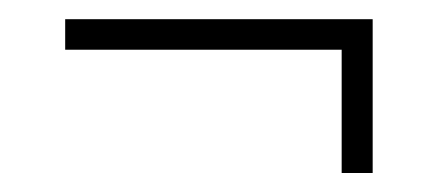

<svg xmlns="http://www.w3.org/2000/svg" viewBox="-20 -292 456 200"><path d="M47.9 -240.2V-272H368.2V-111.8H335.9V-240.2Z"/></svg>

Font: Gawaa
Style: Regular
Weight: 400
Designer: T. Christopher White
Version: Version 1.0